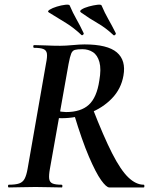

<svg xmlns="http://www.w3.org/2000/svg" viewBox="-20 -823 675 843"><path d="M19 0Q15 0 15 -6Q15 -12 19 -12Q48 -12 64 -17.5Q80 -23 88 -38Q96 -53 101 -81L182 -544Q188 -573 186 -587.5Q184 -602 171 -607.5Q158 -613 130 -613Q126 -613 126 -619Q126 -625 130 -625Q153 -625 182.5 -623.5Q212 -622 244 -622Q267 -622 299 -625Q331 -628 351 -628Q452 -628 493 -593Q534 -558 522 -491Q512 -433 471.5 -391Q431 -349 372.5 -326.5Q314 -304 250 -304Q246 -304 237.5 -304.5Q229 -305 227 -306L233 -337Q239 -334 251 -332.5Q263 -331 270 -331Q335 -331 370 -363Q405 -395 416 -469Q425 -520 416.5 -550.5Q408 -581 388 -594Q368 -607 342 -607Q320 -607 309 -604Q298 -601 292.5 -587.5Q287 -574 281 -542L199 -81Q194 -53 196 -38Q198 -23 210.5 -17.5Q223 -12 250 -12Q254 -12 254 -6Q254 0 251 0Q227 0 198.5 -1Q170 -2 136 -2Q103 -2 72.5 -1Q42 0 19 0ZM460 0Q447 0 424 -32Q401 -64 370.5 -135Q340 -206 305 -322L386 -349Q435 -223 472.5 -149.5Q510 -76 543.5 -44Q577 -12 611 -12Q614 -12 614 -6Q614 0 611 0Q550 0 514 0Q478 0 460 0ZM478 -669Q444 -701 409 -721Q374 -741 336 -768Q327 -774 338.5 -781.5Q350 -789 370 -794.5Q390 -800 407 -802Q424 -804 426 -799Q440 -766 455.5 -739Q471 -712 488 -678Q490 -674 485.5 -670Q481 -666 478 -669ZM338 -669Q304 -701 270 -722Q236 -743 195 -768Q186 -773 198 -780.5Q210 -788 229.5 -794Q249 -800 266.5 -802Q284 -804 286 -799Q300 -766 315.5 -739Q331 -712 347 -678Q349 -674 345 -670.5Q341 -667 338 -669Z"/></svg>

Font: Cormorant Infant Light
Style: Italic
Weight: 300
Italic angle: -10°
Designer: Christian Thalmann (Catharsis Fonts)
Foundry: Catharsis Fonts
Version: Version 4.001